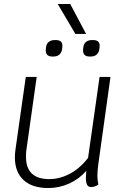

<svg xmlns="http://www.w3.org/2000/svg" viewBox="-20 -938 649 968"><path d="M476 -113Q471 -75 471 -52Q471 -30 476 -7Q458 5 439 5Q425 5 419 -6.5Q413 -18 413 -43Q413 -51 415 -77Q380 -36 329.5 -13Q279 10 223 10Q142 10 98.5 -30.5Q55 -71 55 -145Q55 -163 58 -184L110 -550H165L113 -182Q111 -170 111 -148Q111 -35 228 -35Q282 -35 333 -62.5Q384 -90 424 -142L482 -550H537ZM211 -691 212 -699Q214 -717 225.5 -726.5Q237 -736 255 -736H262Q299 -736 294 -699L293 -691Q291 -673 279.5 -663Q268 -653 250 -653H243Q225 -653 217 -663Q209 -673 211 -691ZM399 -691 400 -699Q402 -717 413.5 -726.5Q425 -736 443 -736H450Q487 -736 482 -699L481 -691Q479 -673 467.5 -663Q456 -653 438 -653H431Q413 -653 405 -663Q397 -673 399 -691ZM271 -918H334L414 -767H360Z"/></svg>

Font: Krub Light
Style: Italic
Weight: 300
Italic angle: -8°
Designer: Ekaluck Peanpanawate
Foundry: Cadson Demak Co.,Ltd.
Version: Version 1.000; ttfautohint (v1.6)